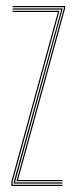

<svg xmlns="http://www.w3.org/2000/svg" viewBox="-20 -620 252 640"><path d="M34.8 -16 193 -592.2V-596H22V-600H197V-591.8L40 -20H188V-16ZM18 0V-15L173 -580H22V-584H178.2L22 -14.5V-4H188V0ZM26 -8V-14L184 -587V-588H22V-592H189V-591L30 -12H188V-8Z"/></svg>

Font: Big Shoulders Inline Display SC Thin
Style: Regular
Weight: 100
Designer: Patric King
Foundry: XO Type Co
Version: Version 2.002